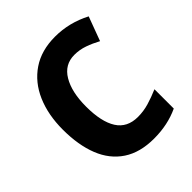

<svg xmlns="http://www.w3.org/2000/svg" viewBox="-202 -853 991 991"><g transform="rotate(-45 294.0 -357.0)"><path d="M365 -587Q294 -587 256.5 -524Q219 -461 219 -355Q219 -244 256 -186Q293 -128 371 -128Q412 -128 451 -139.5Q490 -151 532 -169V-28Q451 10 351 10Q249 10 182 -34.5Q115 -79 82.5 -161Q50 -243 50 -356Q50 -464 86 -547Q122 -630 191.5 -677Q261 -724 361 -724Q464 -724 558 -675L509 -543Q474 -562 438.5 -574.5Q403 -587 365 -587Z"/></g></svg>

Font: Noto Sans Armenian SemiCondensed ExtraBold
Style: Regular
Weight: 800
Width: 4
Designer: Monotype Design Team
Foundry: Monotype Imaging Inc.
Version: Version 2.008; ttfautohint (v1.8.4.7-5d5b)